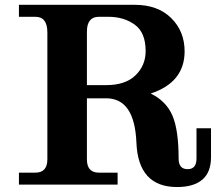

<svg xmlns="http://www.w3.org/2000/svg" viewBox="-20 -752 911 782"><path d="M412.6 -351.6H334V-103Q334 -48.8 382.8 -48.8H459V0H57.1V-48.8H124Q172.9 -48.8 172.9 -103V-620.1Q172.9 -683.6 124 -683.6H57.1V-732.4H528.8Q622.6 -732.4 677.2 -678.5Q731.9 -624.5 731.9 -543Q731.9 -416.5 593.8 -371.1Q656.2 -340.8 681.9 -282.2Q707.5 -223.6 707.5 -106Q707.5 -63 744.1 -63Q780.3 -63 780.3 -106V-229.5H839.4V-111.8Q839.4 -50.3 804 -20.3Q768.6 9.8 701.2 9.8Q543 9.8 535.6 -170.9Q528.3 -351.6 412.6 -351.6ZM412.1 -405.3Q491.2 -405.3 532.2 -445.6Q573.2 -485.8 573.2 -543.9Q573.2 -619.6 528.8 -651.6Q484.4 -683.6 420.9 -683.6H382.8Q334 -683.6 334 -623V-405.3Z"/></svg>

Font: Munson
Style: Bold
Weight: 700
Designer: Paul James MIller
Foundry: High-Logic / Made with FontCreator
Version: Version 2.10;May 5, 2019;FontCreator 11.5.0.2430 64-bit